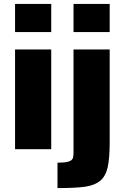

<svg xmlns="http://www.w3.org/2000/svg" viewBox="-20 -763 638 982"><path d="M57 -743H242V-599H57ZM57 -510H242V0H57ZM356 -743H541V-599H356ZM274 69Q303 69 320 66Q336 63 344 57Q352 51 354 41Q356 29 356 18V-510H541V-37Q541 48 530.5 93.5Q520 139 492 162Q464 185 415 192Q366 199 274 199Z"/></svg>

Font: Saira Stencil
Style: Regular
Weight: 400
Designer: Hector Gatti with collaboration of the Omnibus-Type team
Foundry: Omnibus-Type
Version: Version 1.003